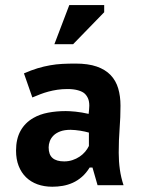

<svg xmlns="http://www.w3.org/2000/svg" viewBox="-20 -709 540 736"><path d="M41.5 0ZM71.8 -427.7Q99.6 -439.9 124 -447.3Q148.4 -454.6 171.9 -458.7Q195.3 -462.9 219.2 -464.1Q243.2 -465.3 269.5 -465.3Q317.9 -465.3 350.8 -453.9Q383.8 -442.4 404.1 -421.1Q424.3 -399.9 433.1 -370.1Q441.9 -340.3 441.9 -303.7Q441.9 -259.3 438.5 -215.8Q435.1 -172.4 435.1 -123.5Q435.1 -89.8 439.5 -59.1Q443.8 -28.3 453.6 1H354L334.5 -66.9H323.7Q310.5 -45.4 293.9 -31Q277.3 -16.6 258.8 -8.3Q240.2 0 220.5 3.4Q200.7 6.8 180.7 6.8Q149.4 6.8 123.8 -2.4Q98.1 -11.7 79.8 -29.5Q61.5 -47.4 51.5 -73Q41.5 -98.6 41.5 -131.8Q41.5 -176.3 58.6 -207.3Q75.7 -238.3 107.9 -256.8Q132.3 -271 164.3 -277.1Q196.3 -283.2 231.9 -283.2Q237.8 -283.2 247.8 -282.7Q257.8 -282.2 269.5 -281Q281.2 -279.8 294.2 -277.6Q307.1 -275.4 319.8 -272.5Q320.8 -281.7 321.5 -289.3Q322.3 -296.9 322.3 -303.7Q322.3 -320.3 317.6 -331.3Q313 -342.3 304.7 -350.1Q296.4 -357.9 279.3 -362.8Q262.2 -367.7 238.8 -367.7Q218.3 -367.7 200.2 -365Q182.1 -362.3 165.8 -357.9Q149.4 -353.5 134.3 -347.7Q119.1 -341.8 104 -335.4ZM226.1 -90.3Q242.7 -90.3 257.6 -95.2Q272.5 -100.1 284.9 -108.4Q297.4 -116.7 306.4 -127.4Q315.4 -138.2 320.8 -149.4V-200.7Q314 -202.6 305.4 -204.6Q296.9 -206.5 287.4 -208Q277.8 -209.5 268.3 -210.4Q258.8 -211.4 250.5 -211.4Q227.1 -211.4 210.9 -205.3Q194.8 -199.2 185.1 -189.5Q175.3 -179.7 170.9 -167.7Q166.5 -155.8 166.5 -144Q166.5 -116.2 181.4 -103.3Q196.3 -90.3 226.1 -90.3ZM245.6 -689.5H379.4V-662.1L260.3 -539.6H188.5Z"/></svg>

Font: PT Astra Sans
Style: Bold
Weight: 700
Designer: A.Korolkova, I. Chaeva
Foundry: ParaType Ltd
Version: Version 1.001; ttfautohint (v1.6)